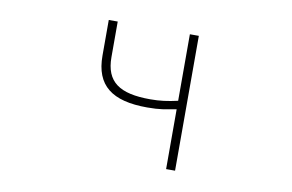

<svg xmlns="http://www.w3.org/2000/svg" viewBox="-61 -633 1123 739"><g transform="rotate(10 500.0 -263.5)"><path d="M626 0H661V-527H626V-267C586 -258 557 -254 519 -254C399 -254 344 -291 344 -388V-527H309V-388C309 -271 375 -221 513 -221C564 -221 582 -226 626 -234Z"/></g></svg>

Font: Harano Aji Gothic TW ExtraLight
Style: Regular
Weight: 250
Foundry: Masamichi Hosoda
Version: HaranoAjiGothicTW-ExtraLight version 20230610;ttx 4.39.4